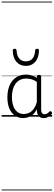

<svg xmlns="http://www.w3.org/2000/svg" viewBox="-20 -1438 663 2366"><path d="M265 17Q210 17 166 -12Q122 -41 96.5 -98Q71 -155 71 -238Q71 -288 80.5 -331Q90 -374 109 -408.5Q128 -443 156 -467.5Q184 -492 220.5 -505.5Q257 -519 301 -519Q335 -519 368 -509Q401 -499 434 -479V-495Q434 -506 440.5 -510.5Q447 -515 461 -515Q475 -515 481 -510.5Q487 -506 487 -496V-91Q487 -70 491.5 -56.5Q496 -43 506 -36.5Q516 -30 531 -30Q541 -30 550.5 -33.5Q560 -37 569.5 -44.5Q579 -52 590 -63Q595 -69 601.5 -68.5Q608 -68 614 -61Q621 -55 622 -48Q623 -41 619 -34Q608 -19 592 -7.5Q576 4 558 10.5Q540 17 522 17Q501 17 485.5 11.5Q470 6 458.5 -5.5Q447 -17 441.5 -33.5Q436 -50 435 -72Q435 -76 434.5 -81.5Q434 -87 434 -92Q411 -47 382 -23.5Q353 0 322.5 8.5Q292 17 265 17ZM127 -242Q127 -180 143.5 -133Q160 -86 192.5 -59.5Q225 -33 274 -33Q306 -33 336.5 -46.5Q367 -60 392.5 -92.5Q418 -125 434 -181V-429Q399 -453 367 -461.5Q335 -470 302 -470Q270 -470 243 -460.5Q216 -451 194.5 -432Q173 -413 158 -385.5Q143 -358 135 -322Q127 -286 127 -242ZM299 -626Q226 -626 182.5 -676Q139 -726 137 -816Q137 -826 142.5 -831.5Q148 -837 161 -837Q173 -837 178 -831.5Q183 -826 184 -816Q187 -753 216.5 -717.5Q246 -682 299 -682Q352 -682 381 -717.5Q410 -753 413 -816Q414 -826 419 -831.5Q424 -837 436 -837Q449 -837 455 -831.5Q461 -826 460 -816Q459 -757 439 -714.5Q419 -672 383 -649Q347 -626 299 -626ZM0 898H623V908H0ZM0 -20H623V0H0ZM0 -505H623V-500H0ZM0 -1418H623V-1408H0Z"/></svg>

Font: Playwrite FR Trad Guides
Style: Regular
Weight: 400
Designer: Veronika Burian, José Scaglione
Foundry: TypeTogether
Version: Version 1.003